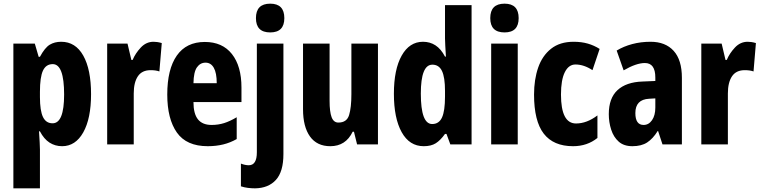

<svg xmlns="http://www.w3.org/2000/svg" viewBox="-20 -788 4154 1048"><path d="M314 -560Q392 -560 434.5 -484.5Q477 -409 477 -274Q477 -141 434.5 -65.5Q392 10 319 10Q281 10 250.5 -9.5Q220 -29 198 -71H193Q195 -37 196.5 -12.5Q198 12 198 28V240H53V-550H170L191 -478H198Q225 -528 251.5 -544Q278 -560 314 -560ZM268 -438Q231 -438 214.5 -402.5Q198 -367 198 -287V-258Q198 -184 214.5 -149.5Q231 -115 267 -115Q330 -115 330 -272Q330 -438 268 -438Z M818 -560Q828 -560 838.5 -558.5Q849 -557 863 -553L850 -398Q831 -405 802 -405Q755 -405 732.5 -371.5Q710 -338 710 -278V0H565V-550H676L697 -461H704Q719 -497 748.5 -528.5Q778 -560 818 -560Z M1098 -559Q1194 -559 1246 -493Q1298 -427 1298 -310V-231H1036Q1036 -167 1060.5 -136.5Q1085 -106 1135 -106Q1171 -106 1203 -116Q1235 -126 1272 -148V-29Q1237 -9 1198 0.5Q1159 10 1114 10Q998 10 945.5 -64.5Q893 -139 893 -272Q893 -410 945 -484.5Q997 -559 1098 -559ZM1102 -446Q1073 -446 1055 -420.5Q1037 -395 1036 -334H1163Q1163 -390 1147 -418Q1131 -446 1102 -446Z M1377 -689Q1377 -768 1455 -768Q1532 -768 1532 -689Q1532 -611 1455 -611Q1377 -611 1377 -689ZM1372 240Q1353 240 1333 237.5Q1313 235 1295 229V105Q1318 114 1338 114Q1382 114 1382 43V-550H1527V53Q1527 149 1486 194Q1445 239 1372 240Z M2043 -550V0H1929L1912 -69H1905Q1867 10 1783 10Q1710 10 1672 -43Q1634 -96 1634 -192V-550H1779V-237Q1779 -178 1790 -148.5Q1801 -119 1827 -119Q1873 -119 1885.5 -160Q1898 -201 1898 -274V-550Z M2293 10Q2215 10 2172.5 -66.5Q2130 -143 2130 -276Q2130 -409 2172.5 -484.5Q2215 -560 2289 -560Q2327 -560 2357 -540.5Q2387 -521 2409 -479H2414Q2412 -513 2410.5 -538Q2409 -563 2409 -578V-760H2554V0H2438L2417 -57H2409Q2384 -22 2358.5 -6Q2333 10 2293 10ZM2339 -111Q2376 -111 2392.5 -146.5Q2409 -182 2409 -261V-292Q2409 -366 2392.5 -400.5Q2376 -435 2340 -435Q2277 -435 2277 -277Q2277 -111 2339 -111Z M2734 -768Q2811 -768 2811 -689Q2811 -611 2734 -611Q2656 -611 2656 -689Q2656 -768 2734 -768ZM2806 -550V0H2661V-550Z M3108 10Q3001 10 2948 -58.5Q2895 -127 2895 -272Q2895 -354 2917.5 -419Q2940 -484 2988 -522Q3036 -560 3111 -560Q3154 -560 3188.5 -550Q3223 -540 3253 -521L3214 -405Q3167 -436 3121 -436Q3084 -436 3063 -394Q3042 -352 3042 -272Q3042 -114 3124 -114Q3183 -114 3241 -158V-35Q3185 10 3108 10Z M3531 -560Q3612 -560 3657 -510.5Q3702 -461 3702 -363V0H3596L3572 -73H3570Q3544 -31 3512.5 -10.5Q3481 10 3432 10Q3385 10 3357 -15Q3329 -40 3316 -80.5Q3303 -121 3303 -165Q3303 -252 3350.5 -296Q3398 -340 3487 -343L3557 -346V-365Q3557 -444 3500 -444Q3453 -444 3384 -404L3346 -512Q3384 -535 3431 -547.5Q3478 -560 3531 -560ZM3523 -249Q3448 -245 3448 -171Q3448 -106 3493 -106Q3521 -106 3539 -132Q3557 -158 3557 -201V-251Z M4061 -560Q4071 -560 4081.5 -558.5Q4092 -557 4106 -553L4093 -398Q4074 -405 4045 -405Q3998 -405 3975.5 -371.5Q3953 -338 3953 -278V0H3808V-550H3919L3940 -461H3947Q3962 -497 3991.5 -528.5Q4021 -560 4061 -560Z"/></svg>

Font: Noto Sans Hebrew ExtraCondensed ExtraBold
Style: Regular
Weight: 800
Width: 2
Designer: Monotype Design Team
Foundry: Monotype Imaging Inc.
Version: Version 2.004; ttfautohint (v1.8.4.7-5d5b)